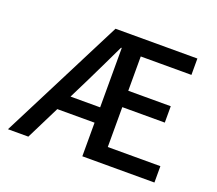

<svg xmlns="http://www.w3.org/2000/svg" viewBox="-119 -872 1170 1036"><g transform="rotate(20 466.5 -354.0)"><path d="M859 -94H557V-323H801V-417H557V-614H848V-708H378L18 0H135L231 -193H445V0H859ZM445 -281H275L334 -400C369 -473 405 -545 441 -622H445Z"/></g></svg>

Font: Spoqa Han Sans Neo Medium
Style: Regular
Weight: 500
Designer: [Spoqa Han Sans Neo] Dong-huui Kim ___ Younghwa Kang ___ Yujin Lee ___ [Noto Sans] Ryoko NISHIZUKA ____ (kana & ideograp
Foundry: Spoqa (http://www.spoqa-han-sans.com)
Version: Version 1.100;hotconv 1.0.109;makeotfexe 2.5.65596